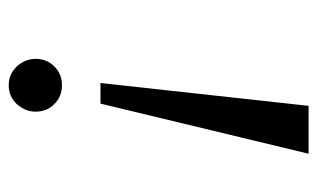

<svg xmlns="http://www.w3.org/2000/svg" viewBox="-160 -350 710 429"><g transform="rotate(-90 194.5 -135.0)"><path d="M160 -410Q160 -433 177 -452Q194 -470 219 -470Q244 -470 261 -452Q278 -433 278 -410Q278 -385 261 -368Q244 -351 219 -351Q194 -351 177 -368Q160 -385 160 -410ZM173 200H66L178 -265H224Z"/></g></svg>

Font: Libra Serif Modern
Style: Italic
Weight: 400
Italic angle: -12°
Designer: Stefan Peev, Context Ltd
Foundry: Stefan Peev, Context Ltd
Version: Version 1.000